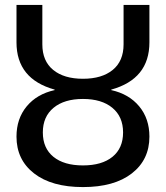

<svg xmlns="http://www.w3.org/2000/svg" viewBox="-20 -750 674 780"><path d="M47 -578V-730H152V-570Q152 -502 196 -466Q240 -430 317 -430Q394 -430 438 -466Q482 -502 482 -570V-730H587V-578Q587 -429 432 -386V-384Q504 -368 545.5 -318Q587 -268 587 -195Q587 -101 515.5 -45.5Q444 10 317 10Q190 10 118.5 -45.5Q47 -101 47 -195Q47 -268 88.5 -318Q130 -368 202 -384V-386Q47 -429 47 -578ZM436.5 -312Q393 -348 317 -348Q241 -348 197.5 -312Q154 -276 154 -212Q154 -148 197 -113Q240 -78 317 -78Q394 -78 437 -113Q480 -148 480 -212Q480 -276 436.5 -312Z"/></svg>

Font: M PLUS 1p Medium
Style: Regular
Weight: 500
Version: Version 1.062